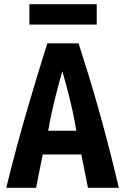

<svg xmlns="http://www.w3.org/2000/svg" viewBox="-20 -901 600 921"><path d="M10 0Q35 -102 60 -195Q85 -288 110 -373.5Q135 -459 159 -538.5Q183 -618 207 -693H357Q381 -618 406 -537Q431 -456 455 -370Q479 -284 503 -191.5Q527 -99 550 0H402L370 -160H185L153 0ZM211 -274H346Q338 -324 328 -369Q318 -414 306 -460.5Q294 -507 279 -559Q264 -507 252 -460.5Q240 -414 230 -369Q220 -324 211 -274ZM121 -783V-881H444V-783Z"/></svg>

Font: Ubuntu Sans Mono
Style: Bold
Weight: 700
Monospace: yes
Designer: Dalton Maag Ltd
Foundry: Dalton Maag Ltd
Version: Version 1.006